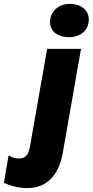

<svg xmlns="http://www.w3.org/2000/svg" viewBox="-124 -771 476 986"><path d="M18 195C114 195 178 130 198 16L292 -520H118L30 -19C22 26 6 43 -27 43C-48 43 -62 38 -80 27L-104 168C-66 185 -24 195 18 195ZM231 -580C288 -580 332 -615 332 -671C332 -717 295 -751 233 -751C177 -751 133 -712 133 -657C133 -611 171 -580 231 -580Z"/></svg>

Font: Fixel Display ExtraBold
Style: Italic
Weight: 800
Italic angle: -10°
Designer: AlfaBravo + MacPaw
Foundry: Kyrylo Tkachov, Marchela Mozhyna, Serhii Makarenko, Maria Weinstein, Zakhar Kryvoshyya
Version: Version 1.210;Glyphs 3.2 (3217)